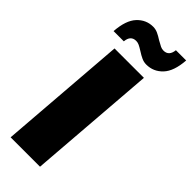

<svg xmlns="http://www.w3.org/2000/svg" viewBox="-297 -960 993 993"><g transform="rotate(45 199.5 -463.0)"><path d="M93 -705H308L253 0H38ZM155 -926Q173 -926 189.5 -918.5Q206 -911 226 -898Q247 -886 257.5 -881Q268 -876 280 -876Q319 -876 324 -923H399Q393 -839 356.5 -800.5Q320 -762 268 -762Q250 -762 233.5 -769.5Q217 -777 197 -790Q178 -802 167 -807Q156 -812 145 -812Q105 -812 101 -765H26Q32 -849 68 -887.5Q104 -926 155 -926Z"/></g></svg>

Font: Nunito Sans Heavy Heavy
Style: Italic
Weight: 400
Italic angle: -4.541°
Designer: Vernon Adams
Foundry: Vernon Adams
Version: Version 2.002